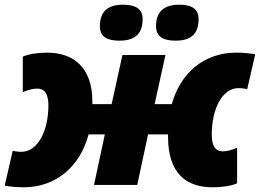

<svg xmlns="http://www.w3.org/2000/svg" viewBox="-32 -787 1106 817"><path d="M716 -614C789 -614 813 -651 813 -706C813 -757 771 -767 731 -767C669 -767 632 -740 632 -676C632 -627 668 -614 716 -614ZM477 -614C550 -614 575 -651 575 -706C575 -757 532 -767 492 -767C429 -767 393 -740 393 -676C393 -627 428 -614 477 -614ZM68 10C208 10 309 -80 345 -215H414L368 0H552L598 -215H683V-206C683 -42 767 10 874 10C911 10 953 4 977 -7V-158C955 -149 935 -143 916 -143C884 -143 869 -167 869 -214C869 -321 912 -412 983 -412C996 -412 1008 -410 1020 -408L1054 -556C1030 -560 1004 -563 974 -563C835 -563 736 -476 699 -344H626L672 -553H489L443 -344H361V-355C361 -499 282 -563 168 -563C131 -563 89 -557 65 -546V-395C87 -404 107 -410 126 -410C158 -410 174 -387 174 -339C174 -232 130 -141 59 -141C46 -141 34 -143 22 -145L-12 3C12 7 38 10 68 10Z"/></svg>

Font: Noto Sans UI Black
Style: Italic
Weight: 900
Italic angle: -372°
Designer: Monotype Design Team
Foundry: Monotype Imaging Inc.
Version: Version 1.901